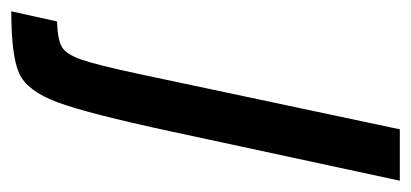

<svg xmlns="http://www.w3.org/2000/svg" viewBox="-268 -514 728 340"><g transform="rotate(90 96.0 -344.0)"><path d="M57 -226 155 -688H246L159 -284Q127 -135 107 -81.5Q87 -28 56 -14Q25 0 -54 0L-36 -81Q-4 -82 9 -89.5Q22 -97 31.5 -124Q41 -151 57 -226Z"/></g></svg>

Font: Saira Ultra Condensed SemiBold
Style: Italic
Weight: 600
Width: 1
Italic angle: -12°
Designer: Hector Gatti with collaboration of the Omnibus-Type team
Foundry: Omnibus-Type
Version: Version 1.001; ttfautohint (v1.8)